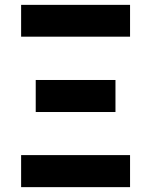

<svg xmlns="http://www.w3.org/2000/svg" viewBox="-20 -770 630 790"><path d="M66.9 -619.1V-750H515.1V-619.1ZM127 -309.1V-440.9H455.1V-309.1ZM66.9 0V-131.8H515.1V0Z"/></svg>

Font: Orkney
Style: Bold
Weight: 700
Designer: Samuel Oakes and Alfredo Marco Pradil
Foundry: Alfredo Marco Pradil
Version: 1.0